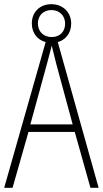

<svg xmlns="http://www.w3.org/2000/svg" viewBox="-20 -897 491 917"><path d="M412 0H451L256 -696C294 -707 320 -739 320 -784C320 -840 279 -877 225 -877C172 -877 132 -841 132 -785C132 -738 160 -706 198 -696L0 0H40L116 -267H337ZM227 -720C185 -720 161 -749 161 -785C161 -822 186 -849 226 -849C264 -849 291 -822 291 -784C291 -746 266 -720 227 -720ZM249 -591 327 -303H125L204 -591C212 -623 220 -649 227 -679C234 -649 242 -621 249 -591Z"/></svg>

Font: Noto Sans Myanmar Condensed ExtraLight
Style: Regular
Weight: 200
Width: 3
Designer: Monotype Design Team
Foundry: Monotype Imaging Inc.
Version: Version 2.107